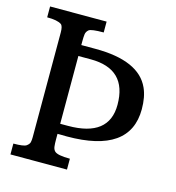

<svg xmlns="http://www.w3.org/2000/svg" viewBox="-109 -825 842 918"><g transform="rotate(15 312.5 -366.0)"><path d="M576.7 -371.1Q576.7 -152.8 263.7 -152.8Q249.5 -152.8 234.9 -153.3H217.8V-126.5Q217.8 -105 219.5 -90.8Q221.2 -76.7 229.5 -68.4Q244.1 -53.7 305.7 -53.7V0H25.9V-53.7Q77.1 -53.7 89.8 -62.7Q102.5 -71.8 105 -82Q107.4 -92.3 107.4 -106.9V-625.5Q107.4 -657.2 96.7 -665Q77.1 -678.7 25.9 -678.7V-732.4H305.7V-678.7Q243.2 -678.7 232.2 -668.9Q221.2 -659.2 219.5 -645.8Q217.8 -632.3 217.8 -610.8V-592.8H287.6Q504.4 -592.8 557.6 -474.1Q576.7 -432.1 576.7 -371.1ZM256.3 -203.1Q459 -203.1 459 -361.3Q459 -538.6 278.8 -538.6H217.8V-203.1Z"/></g></svg>

Font: Arbutus Slab
Style: Regular
Weight: 400
Version: Version 1.002; ttfautohint (v0.92) -l 10 -r 16 -G 200 -x 7 -